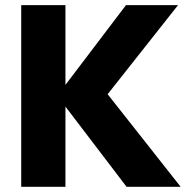

<svg xmlns="http://www.w3.org/2000/svg" viewBox="-20 -722 737 742"><path d="M469.2 0 232.9 -310.1V0H62V-702.1H232.9V-394L466.8 -702.1H668L396 -357.9L678.2 0Z"/></svg>

Font: SVN-Poppins
Style: Bold
Weight: 700
Designer: Ninad Kale (Devanagari), Jonny Pinhorn (Latin)
Foundry: Indian Type Foundry
Version: Version 3.200;PS 1.000;hotconv 16.6.54;makeotf.lib2.5.65590